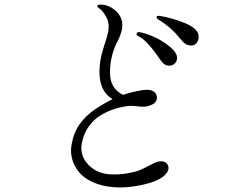

<svg xmlns="http://www.w3.org/2000/svg" viewBox="-20 -822 1014 836"><path d="M587 -682Q610 -679 648 -662.5Q686 -646 718.5 -619.5Q751 -593 751 -570Q751 -555 741 -545.5Q731 -536 718 -536Q703 -536 693.5 -544Q684 -552 667 -577Q650 -602 635 -619Q609 -651 582 -665Q572 -669 575 -676Q578 -684 587 -682ZM674 -753Q723 -746 784 -722Q845 -697 845 -663Q845 -646 836 -635Q827 -624 814 -624Q797 -624 787 -631Q777 -638 760 -659Q743 -680 725 -696Q697 -721 669 -737Q660 -744 662 -749Q664 -754 674 -753ZM707 -109Q726 -85 693 -55Q662 -30 594.5 -16Q527 -2 475 -7Q423 -11 384 -29Q345 -47 324.5 -72Q304 -97 295.5 -125Q287 -153 290 -181Q298 -240 325.5 -279.5Q353 -319 398 -349Q435 -373 470 -390Q413 -424 413 -510Q413 -559 430.5 -613Q448 -667 451 -683Q458 -719 443 -747Q428 -775 415 -783Q404 -790 403.5 -795.5Q403 -801 417 -802Q451 -802 479.5 -778.5Q508 -755 512 -723Q514 -700 506.5 -677Q499 -654 488.5 -635.5Q478 -617 468.5 -582Q459 -547 459 -505Q459 -436 516 -409Q555 -422 597 -429Q649 -438 661 -409Q666 -396 660.5 -384Q655 -372 643 -367Q624 -358 608 -357.5Q592 -357 574.5 -359.5Q557 -362 543 -361Q513 -358 483 -349Q453 -340 421.5 -322Q390 -304 367 -272Q344 -240 336 -197Q327 -145 363.5 -106Q400 -67 458 -63Q497 -61 532.5 -67Q568 -73 585.5 -80Q603 -87 626.5 -99.5Q650 -112 653 -113Q670 -121 685.5 -119.5Q701 -118 707 -109Z"/></svg>

Font: TsukuhouMincho
Style: Regular
Weight: 400
Designer: Iose
Foundry: Typographish
Version: Version 1.001; ttfautohint (v1.8.3)